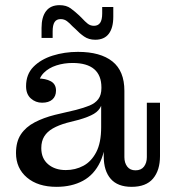

<svg xmlns="http://www.w3.org/2000/svg" viewBox="-20 -715 671 744"><path d="M143 -317Q118 -317 99.5 -333.5Q81 -350 81 -381Q81 -427 109.5 -456Q138 -485 184 -499.5Q230 -514 282 -514Q369 -514 415.5 -477Q462 -440 462 -363L373 -376Q373 -423 345 -447Q317 -471 261 -471Q228 -471 198.5 -461.5Q169 -452 150 -433Q131 -414 127 -383L125 -411Q157 -411 177 -400Q197 -389 197 -364Q197 -342 183 -329.5Q169 -317 143 -317ZM490 9Q436 9 409 -22Q382 -53 382 -109V-168H372V-305H368L373 -340V-376L462 -363V-106Q462 -84 473 -69.5Q484 -55 505 -55Q527 -55 538 -69.5Q549 -84 549 -106V-317H600V-110Q600 -55 573 -23Q546 9 490 9ZM199 9Q127 9 84.5 -27Q42 -63 42 -122Q42 -166 61 -194.5Q80 -223 114.5 -241Q149 -259 193 -270L274 -289Q305 -297 327 -306Q349 -315 361 -331Q373 -347 373 -374L377 -305H372Q364 -286 344 -274Q324 -262 286 -251L239 -239Q207 -230 185 -217.5Q163 -205 151.5 -186.5Q140 -168 140 -141Q140 -101 166.5 -78.5Q193 -56 235 -56Q272 -56 303 -72.5Q334 -89 353 -125.5Q372 -162 372 -222L391 -217Q392 -138 368.5 -88Q345 -38 301.5 -14.5Q258 9 199 9ZM349 -561Q324 -561 306 -573.5Q288 -586 273 -602L260 -614L287 -655L299 -643Q309 -632 319.5 -623.5Q330 -615 344 -615Q360 -615 368 -626.5Q376 -638 376 -663V-688H419V-650Q419 -607 401.5 -584Q384 -561 349 -561ZM141 -607Q141 -649 158.5 -672Q176 -695 211 -695Q237 -695 254 -682.5Q271 -670 287 -655L299 -643L273 -602L260 -614Q250 -625 239.5 -633Q229 -641 215 -641Q199 -641 191.5 -629.5Q184 -618 184 -593V-568H141Z"/></svg>

Font: Montagu Slab
Style: Bold
Weight: 700
Designer: Florian Karsten
Foundry: Florian Karsten
Version: Version 1.000